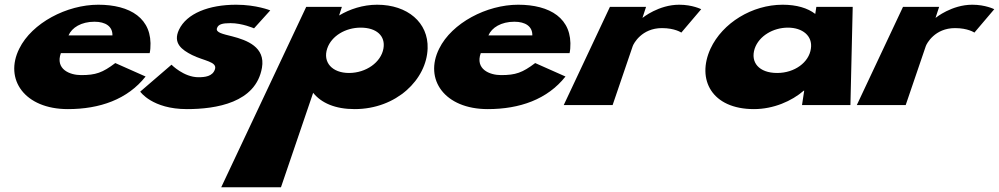

<svg xmlns="http://www.w3.org/2000/svg" viewBox="-20 -445 4230 813"><path d="M613.7 -220C615.3 -224 615.7 -233 616.6 -239C627.3 -368 530 -425 396 -425C263 -425 115.3 -348 61.6 -239C-3.3 -109 84.4 17 267.4 17C402.4 17 519.7 -24 596.5 -121L468.2 -178C414 -137 385.4 -127 323.4 -127C275.4 -127 213.3 -152 237.7 -220ZM270.1 -295C284.2 -328 324 -353 380 -353C427 -353 457 -333 456.1 -295Z M980 -425C864 -425 770.4 -388 737.8 -319C711.1 -262 749.8 -234 793.4 -212C843.6 -187 900.2 -184 890.3 -152C880.5 -121 847.1 -118 820.1 -118C758.1 -118 706.2 -171 706.2 -171L573.7 -57C573.7 -57 624.4 17 771.4 17C895.4 17 1063.5 -10 1089.2 -158C1104.6 -246 1025.1 -275 963.5 -291C924.1 -301 892 -307 898.9 -326C904.3 -342 921.1 -347 956.1 -347C1006.1 -347 1055.7 -325 1055.7 -325L1124.4 -401C1124.4 -401 1066 -425 980 -425Z M1790.7 -240C1794.4 -349 1706 -425 1577 -425C1517 -425 1460.1 -406 1417.1 -380H1416.1L1427.7 -416H1276.7L916.7 348H1169.7L1306 -52C1340.4 -9 1399.4 17 1481.4 17C1659.4 17 1786.7 -109 1790.7 -240ZM1603.7 -240C1593.7 -181 1529.8 -136 1457.8 -136C1386.8 -136 1345.7 -181 1365.7 -240C1383.8 -293 1443.2 -328 1507.2 -328C1574.2 -328 1612.8 -293 1603.7 -240Z M2391.7 -220C2393.3 -224 2393.7 -233 2394.6 -239C2405.3 -368 2308 -425 2174 -425C2041 -425 1893.3 -348 1839.6 -239C1774.7 -109 1862.4 17 2045.4 17C2180.4 17 2297.7 -24 2374.5 -121L2246.2 -178C2192 -137 2163.4 -127 2101.4 -127C2053.4 -127 1991.3 -152 2015.7 -220ZM2048.1 -295C2062.2 -328 2102 -353 2158 -353C2205 -353 2235 -333 2234.1 -295Z M2367 0H2574L2659.3 -250C2662.8 -260 2696.9 -326 2782.9 -326C2837.9 -326 2865 -307 2865 -307L2949.1 -406C2949.1 -406 2912 -425 2856 -425C2769 -425 2701.6 -370 2701.6 -370H2700.6L2715.7 -416H2562.7Z M2988.6 -239C2928.5 -108 2994.4 17 3172.4 17C3255.4 17 3332.6 -17 3383.3 -61H3385.3L3376 0H3581L3590.7 -416H3436.7L3432.1 -386C3399.9 -411 3353 -425 3294 -425C3165 -425 3039.3 -348 2988.6 -239ZM3175.6 -239C3193.8 -293 3254.2 -328 3316.2 -328C3378.2 -328 3421.8 -293 3413.6 -239C3405.7 -181 3344.8 -136 3270.8 -136C3193.8 -136 3156.7 -181 3175.6 -239Z M3608 0H3815L3900.3 -250C3903.8 -260 3937.9 -326 4023.9 -326C4078.9 -326 4106 -307 4106 -307L4190.1 -406C4190.1 -406 4153 -425 4097 -425C4010 -425 3942.6 -370 3942.6 -370H3941.6L3956.7 -416H3803.7Z"/></svg>

Font: Hussar Milosc
Style: Obl
Weight: 700
Foundry: Cannot Into Space Fonts
Version: Version 1.02